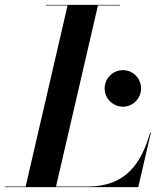

<svg xmlns="http://www.w3.org/2000/svg" viewBox="-66 -770 670 790"><path d="M503 0 555 -225H552C515.5 -98 452 -2.5 295 -2.5H164.5L337 -747.5H427.5V-750H123V-747.5H212L39.5 -2.5H-46V0ZM364.5 -406C364.5 -365 398.5 -331 440 -331C481 -331 514.5 -365 514.5 -406C514.5 -447.5 481 -481.5 440 -481.5C398.5 -481.5 364.5 -447.5 364.5 -406Z"/></svg>

Font: Bodoni* 72pt Medium
Style: Italic
Weight: 500
Italic angle: -13°
Version: Version 2.3